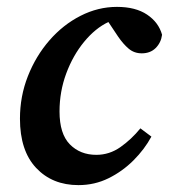

<svg xmlns="http://www.w3.org/2000/svg" viewBox="-20 -524 495 558"><path d="M208 14Q132 14 85 -36Q38 -86 38 -179Q38 -244 61 -302.5Q84 -361 123.5 -406.5Q163 -452 214 -478Q265 -504 320 -504Q374 -504 407.5 -481.5Q441 -459 451 -423Q448 -400 432.5 -384.5Q417 -369 392 -369Q370 -369 354 -382.5Q338 -396 323 -418L295 -460Q257 -442 224.5 -402.5Q192 -363 172.5 -310.5Q153 -258 153 -200Q153 -135 183 -104.5Q213 -74 260 -74Q298 -74 330 -96.5Q362 -119 388 -151L420 -127Q400 -90 368 -58Q336 -26 295.5 -6Q255 14 208 14Z"/></svg>

Font: Source Serif 4 SmText Semibold
Style: Italic
Weight: 600
Italic angle: -12°
Designer: Frank Grießhammer
Foundry: Adobe
Version: Version 4.005;hotconv 1.1.0;makeotfexe 2.6.0